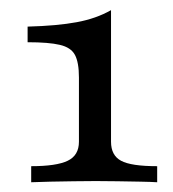

<svg xmlns="http://www.w3.org/2000/svg" viewBox="-20 -718 348 386"><path d="M42.7 -351.6V-383.9Q93.5 -383.9 116.1 -394.8Q138.7 -405.6 138.7 -433.1V-562.1Q138.7 -592.7 130.6 -607.7Q122.6 -622.6 100.4 -627.8Q78.2 -633.1 35.5 -633.1V-664.5Q95.2 -666.1 134.3 -673.4Q173.4 -680.6 203.2 -697.6V-433.1Q203.2 -405.6 223.4 -394.8Q243.5 -383.9 296 -383.9V-351.6Q283.9 -352.4 262.1 -352.8Q240.3 -353.2 216.1 -353.6Q191.9 -354 172.6 -354Q152.4 -354 128.2 -353.6Q104 -353.2 81.5 -352.8Q58.9 -352.4 42.7 -351.6Z"/></svg>

Font: Playfair 9pt Light
Style: Regular
Weight: 300
Designer: Claus Eggers Sørensen
Foundry: Claus Eggers Sørensen
Version: Version 2.001;gftools[0.9.30]